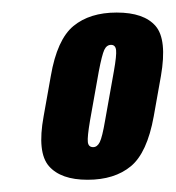

<svg xmlns="http://www.w3.org/2000/svg" viewBox="-20 -701 280 306"><path d="M119.5 -414.5Q77 -414.5 58 -436.2Q39 -458 49.5 -515.5L61 -580Q71 -638 97 -659.5Q123 -681 166 -681Q209.5 -681 228 -659.5Q246.5 -638 236.5 -580L225 -515.5Q214.5 -457.5 188.5 -436Q162.5 -414.5 119.5 -414.5ZM128.5 -466.5Q135 -466.5 139 -474.5Q143 -482.5 147.5 -509L161.5 -587.5Q166 -613 165 -621.2Q164 -629.5 157 -629.5Q150 -629.5 146.2 -621.5Q142.5 -613.5 137.5 -587.5L123.5 -509Q119 -482.5 120 -474.5Q121 -466.5 128.5 -466.5Z"/></svg>

Font: Anybody UltraCondensed SemiBold
Style: Italic
Weight: 600
Width: 1
Italic angle: -10°
Designer: Tyler Finck
Foundry: Etcetera Type Company
Version: Version 1.010; ttfautohint (v1.8.3) -l 8 -r 50 -G 200 -x 14 